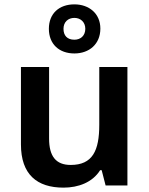

<svg xmlns="http://www.w3.org/2000/svg" viewBox="-20 -850 684 880"><path d="M321 -605C389 -605 440 -648 440 -719C440 -788 388 -830 321 -830C251 -830 204 -788 204 -718C204 -648 251 -605 321 -605ZM321 -668C288 -668 271 -687 271 -718C271 -749 292 -768 321 -768C349 -768 371 -749 371 -718C371 -687 350 -668 321 -668ZM564 -543H435V-278C435 -159 404 -94 304 -94C236 -94 205 -134 205 -215V-543H76V-188C76 -50 150 10 271 10C339 10 404 -14 439 -70H446L464 0H564Z"/></svg>

Font: Noto Sans Balinese SemiBold
Style: Regular
Weight: 600
Designer: Aditya Bayu, David Williams
Foundry: David Williams
Version: Version 2.005